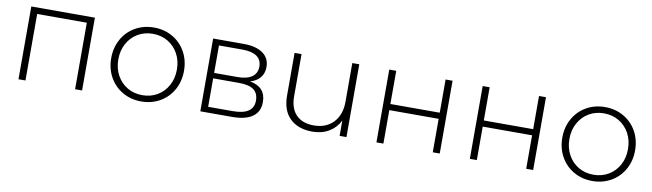

<svg xmlns="http://www.w3.org/2000/svg" viewBox="-35 -939 4608 1356"><g transform="rotate(10 2269.5 -261.0)"><path d="M564 -522V0H514V-477H158V0H108V-522Z M727 -261Q727 -337 761 -397.5Q795 -458 854.5 -492Q914 -526 988 -526Q1062 -526 1121.5 -492Q1181 -458 1215 -397.5Q1249 -337 1249 -261Q1249 -185 1215 -124.5Q1181 -64 1121.5 -30Q1062 4 988 4Q914 4 854.5 -30Q795 -64 761 -124.5Q727 -185 727 -261ZM1198 -261Q1198 -325 1170.5 -375Q1143 -425 1095.5 -453Q1048 -481 988 -481Q928 -481 880.5 -453Q833 -425 805.5 -375Q778 -325 778 -261Q778 -197 805.5 -147Q833 -97 880.5 -69Q928 -41 988 -41Q1048 -41 1095.5 -69Q1143 -97 1170.5 -147Q1198 -197 1198 -261Z M1836 -140Q1836 -72 1786.5 -36Q1737 0 1638 0H1412V-522H1632Q1719 -522 1768.5 -487.5Q1818 -453 1818 -389Q1818 -343 1792.5 -312.5Q1767 -282 1721 -269Q1836 -249 1836 -140ZM1461 -284H1629Q1696 -284 1732 -309.5Q1768 -335 1768 -383Q1768 -432 1732.5 -456.5Q1697 -481 1629 -481H1461ZM1786 -142Q1786 -195 1752 -220Q1718 -245 1645 -245H1461V-41H1637Q1786 -41 1786 -142Z M2460 -522V0H2411V-110Q2384 -56 2333.5 -26Q2283 4 2215 4Q2113 4 2054.5 -52.5Q1996 -109 1996 -217V-522H2046V-221Q2046 -133 2091 -87Q2136 -41 2218 -41Q2306 -41 2358 -96Q2410 -151 2410 -244V-522Z M2675 -522H2725V-284H3079V-522H3129V0H3079V-240H2725V0H2675Z M3345 -522H3395V-284H3749V-522H3799V0H3749V-240H3395V0H3345Z M3962 -261Q3962 -337 3996 -397.5Q4030 -458 4089.5 -492Q4149 -526 4223 -526Q4297 -526 4356.5 -492Q4416 -458 4450 -397.5Q4484 -337 4484 -261Q4484 -185 4450 -124.5Q4416 -64 4356.5 -30Q4297 4 4223 4Q4149 4 4089.5 -30Q4030 -64 3996 -124.5Q3962 -185 3962 -261ZM4433 -261Q4433 -325 4405.5 -375Q4378 -425 4330.5 -453Q4283 -481 4223 -481Q4163 -481 4115.5 -453Q4068 -425 4040.5 -375Q4013 -325 4013 -261Q4013 -197 4040.5 -147Q4068 -97 4115.5 -69Q4163 -41 4223 -41Q4283 -41 4330.5 -69Q4378 -97 4405.5 -147Q4433 -197 4433 -261Z"/></g></svg>

Font: Montserrat Alternates Light
Style: Regular
Weight: 300
Designer: Julieta Ulanovsky
Foundry: Julieta Ulanovsky
Version: Version 7.200